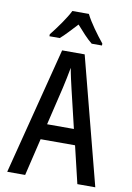

<svg xmlns="http://www.w3.org/2000/svg" viewBox="-101 -1003 732 1065"><g transform="rotate(10 265.0 -470.5)"><path d="M117 -792V-781H175C201 -803 232 -838 265 -873C296 -838 326 -804 355 -781H413V-792C378 -835 333 -896 311 -941H218C197 -898 152 -836 117 -792ZM17 0H118L168 -210H362L412 0H513L327 -716H200ZM240 -512C247 -545 258 -593 264 -629C270 -593 281 -546 289 -512L340 -298H189Z"/></g></svg>

Font: Noto Sans Mono Condensed Medium
Style: Regular
Weight: 500
Width: 3
Designer: Monotype Design Team
Foundry: Monotype Imaging Inc.
Version: Version 2.014